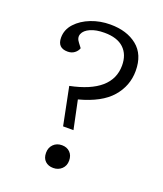

<svg xmlns="http://www.w3.org/2000/svg" viewBox="-135 -804 767 904"><g transform="rotate(20 248.5 -351.5)"><path d="M178 -377Q379 -418 379 -552Q379 -607 346 -638Q313 -669 249 -669Q207 -669 179 -656.5Q151 -644 143 -624Q135 -604 152 -583L168 -562Q163 -547 149 -536.5Q135 -526 115 -526Q64 -526 64 -578Q64 -618 92.5 -649Q121 -680 166 -697.5Q211 -715 262 -715Q345 -715 396.5 -673.5Q448 -632 448 -550Q448 -475 398 -417.5Q348 -360 238 -331L268 -188H216ZM183 -44Q183 -70 199.5 -86.5Q216 -103 242 -103Q267 -103 282.5 -87.5Q298 -72 298 -46Q298 -20 281 -4Q264 12 239 12Q214 12 198.5 -2.5Q183 -17 183 -44Z"/></g></svg>

Font: Literata 12pt Light
Style: Italic
Weight: 300
Italic angle: -2°
Designer: Latin by Veronika Burian and Jose Scaglione. Greek by Irene Vlachou. Cyrillic by Vera Evstafieva
Foundry: TypeTogether
Version: Version 3.002